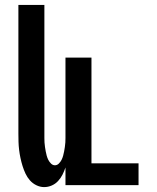

<svg xmlns="http://www.w3.org/2000/svg" viewBox="-20 -755 640 783"><path d="M160 8Q144 8 128.5 0.5Q113 -7 102 -19.5Q91 -32 84 -47Q77 -62 72 -78Q67 -94 63.5 -110.5Q60 -127 58 -143.5Q56 -160 55.5 -176.5Q55 -193 55 -210V-735H161V-210Q161 -201 161 -192Q161 -183 161.5 -174Q162 -165 163.5 -155.5Q165 -146 166.5 -137.5Q168 -129 170.5 -120Q173 -111 177 -103Q181 -95 188 -88Q195 -81 204 -81Q213 -81 220 -88Q227 -95 231 -103Q235 -111 237.5 -120Q240 -129 241.5 -137.5Q243 -146 244.5 -155.5Q246 -165 246.5 -174Q247 -183 247 -192Q247 -201 247 -210V-520H353V-89H545V0H247V-72Q242 -57 235 -43Q228 -29 217 -17Q206 -5 191 1.5Q176 8 160 8Z"/></svg>

Font: Iosevka Extended
Style: Bold
Weight: 700
Width: 7
Monospace: yes
Designer: Belleve Invis
Foundry: Belleve Invis
Version: Version 32.5.0; ttfautohint (v1.8.4)